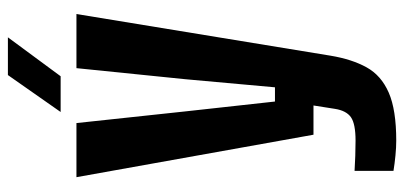

<svg xmlns="http://www.w3.org/2000/svg" viewBox="-288 -526 1023 486"><g transform="rotate(-90 223.0 -282.5)"><path d="M110.5 209.5Q93.5 209.5 73 207.5Q52.5 205.5 34 202.5V104Q48.5 105 71.8 105.8Q95 106.5 110.5 106.5Q153 106.5 169.8 94.8Q186.5 83 191 54L199.5 0H125.5L18 -600H155L184.5 -324.5L209.5 -97.5H245.5L266 -324.5L294 -600H431L325.5 43.5Q316.5 97.5 296 134.5Q275.5 171.5 232 190.5Q188.5 209.5 110.5 209.5ZM183 -640 276.5 -773.5H372L273.5 -640Z"/></g></svg>

Font: Big Shoulders Text Thin ExtraBold
Style: Regular
Weight: 800
Version: Version 2.002